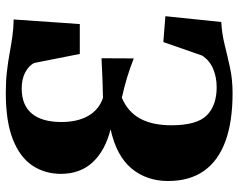

<svg xmlns="http://www.w3.org/2000/svg" viewBox="-98 -694 803 646"><g transform="rotate(-90 303.0 -370.5)"><path d="M313 11Q216.5 11 150.8 -13.2Q85 -37.5 51.2 -85.8Q17.5 -134 17.5 -206Q17.5 -278 59.5 -328.8Q101.5 -379.5 191.5 -399.5Q121 -417 81.2 -459Q41.5 -501 41.5 -567.5Q42 -621.5 69.8 -663Q97.5 -704.5 157.5 -728.2Q217.5 -752 314.5 -752Q354 -752 386.2 -748.2Q418.5 -744.5 447 -739.2Q475.5 -734 503.2 -730Q531 -726 561 -725.5L545.5 -503H445L414.5 -657Q405.5 -674.5 383.2 -686.5Q361 -698.5 329 -698.5Q272.5 -698.5 244.2 -664.2Q216 -630 216 -565Q216 -510 237 -474Q258 -438 297.5 -425Q328.5 -425.5 362.2 -426.8Q396 -428 430.5 -430L430 -321.5Q395 -335 364.8 -344.2Q334.5 -353.5 297.5 -361.5Q250 -341.5 227.5 -300Q205 -258.5 205 -195Q205 -109.5 238.2 -76Q271.5 -42.5 333 -42.5Q367 -42.5 395.2 -54.5Q423.5 -66.5 439.5 -91.5L485 -222L572 -215L552.5 -27Q514 -25 476.8 -15.8Q439.5 -6.5 399.8 2.2Q360 11 313 11Z"/></g></svg>

Font: Merriweather 72pt Black
Style: Regular
Weight: 900
Version: Version 2.100